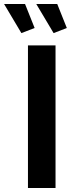

<svg xmlns="http://www.w3.org/2000/svg" viewBox="-65 -936 370 956"><path d="M74.2 0V-710H211.5V0ZM115.6 -916.1H220L267.7 -796.6L201.9 -771.2ZM-44.7 -916.1H59.7L107.4 -796.6L41.5 -771.2Z"/></svg>

Font: Raleway Thin
Style: Regular
Weight: 100
Designer: Matt McInerney, Pablo Impallari, Rodrigo Fuenzalida
Foundry: Matt McInerney, Pablo Impallari, Rodrigo Fuenzalida
Version: Version 4.026